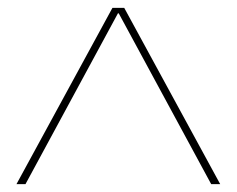

<svg xmlns="http://www.w3.org/2000/svg" viewBox="-20 -750 604 490"><path d="M22 -280 267 -730H297L542 -280H519L283 -716H281L45 -280Z"/></svg>

Font: M PLUS 2 Thin Thin
Style: Regular
Weight: 250
Version: Version 1.001